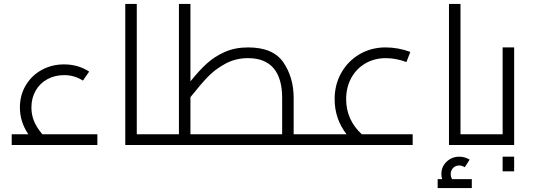

<svg xmlns="http://www.w3.org/2000/svg" viewBox="-20 -743 2740 984"><path d="M479 -55V0H40V-55H125Q82 -119 82 -192Q82 -256 112.5 -306.5Q143 -357 194.5 -385Q246 -413 308 -413Q381 -413 437 -376L405 -330Q361 -358 309 -358Q261 -358 222.5 -337Q184 -316 162.5 -278Q141 -240 141 -192Q141 -155 154.5 -122Q168 -89 197 -55Z M812 -27Q812 -13 808 -6.5Q804 0 792 0H622V-723H681V-55H792Q804 -55 808 -48Q812 -41 812 -27Z M1609 -27Q1609 -13 1605 -6.5Q1601 0 1589 0H792Q780 0 776 -6.5Q772 -13 772 -27Q772 -41 776 -48Q780 -55 792 -55H897V-723H956V-326Q1000 -381 1039.5 -417Q1079 -453 1131.5 -476.5Q1184 -500 1252 -500Q1380 -500 1432.5 -423Q1485 -346 1485 -241V-55H1589Q1601 -55 1605 -48Q1609 -41 1609 -27ZM956 -55H1426V-241Q1426 -342 1382 -393.5Q1338 -445 1251 -445Q1187 -445 1134 -416Q1081 -387 1043.5 -347.5Q1006 -308 956 -245Z M2095 -55V0H1589Q1577 0 1573 -6.5Q1569 -13 1569 -27Q1569 -41 1573 -48Q1577 -55 1589 -55H1756Q1695 -134 1695 -235Q1695 -310 1729.5 -370.5Q1764 -431 1823.5 -465.5Q1883 -500 1956 -500Q2020 -500 2083 -477L2063 -425Q2009 -445 1957 -445Q1899 -445 1852.5 -418Q1806 -391 1780 -343Q1754 -295 1754 -235Q1754 -129 1834 -55Z M2471 -27Q2471 -13 2467 -6.5Q2463 0 2451 0H2281V-723H2340V-55H2451Q2463 -55 2467 -48Q2471 -41 2471 -27ZM2398 175V221H2223V175H2246Q2242 164 2242 149Q2242 111 2269 85.5Q2296 60 2334 60Q2362 60 2387 75L2362 114Q2346 105 2334 105Q2315 105 2302.5 117.5Q2290 130 2290 149Q2290 164 2297 175Z M2615 -500V0H2451Q2439 0 2435 -6.5Q2431 -13 2431 -27Q2431 -41 2435 -48Q2439 -55 2451 -55H2556V-500ZM2556 60H2615V135H2556Z"/></svg>

Font: Cairo Light
Style: Regular
Weight: 300
Designer: Mohamed Gaber, Accademia di Belle Arti di Urbino and others
Foundry: Kief Type Foundry, Accademia di Belle Arti di Urbino and others
Version: Version 3.011